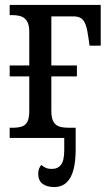

<svg xmlns="http://www.w3.org/2000/svg" viewBox="-20 -556 445 774"><path d="M198 198Q169 198 151.5 185Q134 172 134 144Q134 132 137.5 124Q141 116 146 109Q156 117 165.5 121Q175 125 189 125Q213 125 226 108Q239 91 239 49V-41H285V48Q285 93 276.5 127Q268 161 248.5 179.5Q229 198 198 198ZM19 0V-41H30Q51 -41 66.5 -45.5Q82 -50 90 -64.5Q98 -79 98 -108V-248H19V-292H98V-426Q98 -456 89 -470.5Q80 -485 65 -490Q50 -495 30 -495H19V-536H386V-372H341L336 -407Q332 -437 325.5 -455.5Q319 -474 307.5 -482Q296 -490 275 -490H187V-292H290V-248H187V-108Q187 -79 196 -64.5Q205 -50 220.5 -45.5Q236 -41 255 -41H274V0Z"/></svg>

Font: Noto Serif Condensed
Style: Regular
Weight: 400
Width: 3
Designer: Monotype Design Team
Foundry: Monotype Imaging Inc.
Version: Version 2.015